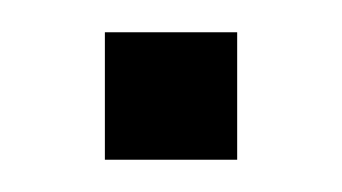

<svg xmlns="http://www.w3.org/2000/svg" viewBox="-20 -433 212 119"><path d="M127 -334H45V-413H127Z"/></svg>

Font: Morrison Thin
Style: Regular
Weight: 100
Designer: Pablo Impallari, Rodrigo Fuenzalida (Modified by Dan O. Williams)
Version: Version 0.03;June 6, 2019;FontCreator 11.5.0.2425 64-bit; tt